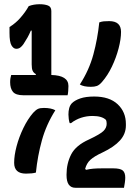

<svg xmlns="http://www.w3.org/2000/svg" viewBox="-20 -811 640 909"><path d="M358 -411Q402 -479 422 -553Q442 -627 450 -705Q461 -709 471 -710Q481 -711 497 -711Q553 -711 553 -660Q553 -626 541.5 -582Q530 -538 510 -496Q490 -454 463 -423Q450 -408 438.5 -404Q427 -400 410 -400Q376 -400 358 -411ZM567 78H337Q295 78 295 18V15Q295 -37 317 -80Q339 -123 402 -151Q455 -176 470 -191Q485 -206 485 -225Q485 -236 482 -243Q463 -262 418 -262Q390 -262 364 -253.5Q338 -245 316 -228H310Q307 -236 305.5 -248Q304 -260 304 -269Q304 -285 307.5 -298.5Q311 -312 320 -322Q334 -336 360 -345Q386 -354 426 -354Q498 -354 537 -317.5Q576 -281 576 -224V-217Q576 -177 548 -146Q520 -115 465 -89Q426 -71 408 -54.5Q390 -38 383 -11L388 -7Q404 -11 422 -12.5Q440 -14 466 -14H516Q549 -14 561 -4Q573 6 573 30Q573 40 571 54Q569 68 567 78ZM242 -289Q199 -221 178.5 -147Q158 -73 150 6Q133 11 103 11Q47 11 47 -40Q47 -75 58.5 -118.5Q70 -162 90.5 -204.5Q111 -247 137 -277Q150 -291 160 -295.5Q170 -300 188 -300Q222 -300 242 -289ZM33 -456H149L150 -460Q139 -466 134.5 -476Q130 -486 130 -506V-666H126Q119 -649 110 -633Q101 -617 91 -602Q84 -592 76 -586Q68 -580 57 -580Q44 -580 34.5 -596Q25 -612 25 -655V-683Q55 -702 75 -725Q100 -753 116 -782Q139 -791 168 -791Q191 -791 207 -785Q223 -779 223 -759V-456Q304 -454 304 -404Q304 -394 303 -380.5Q302 -367 300 -360H91Q55 -360 41.5 -376Q28 -392 28 -422Q28 -433 29.5 -441Q31 -449 33 -456Z"/></svg>

Font: Recursive Sn Csl St SmB
Style: Regular
Weight: 600
Version: Version 1.079;hotconv 1.0.112;makeotfexe 2.5.65598; ttfautoh